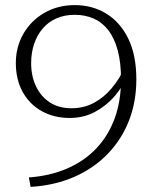

<svg xmlns="http://www.w3.org/2000/svg" viewBox="-20 -639 600 752"><path d="M93 56 100 93Q196 87 272.5 53Q349 19 403 -37.5Q457 -94 485.5 -167.5Q514 -241 514 -328Q514 -423 482.5 -487.5Q451 -552 396.5 -585.5Q342 -619 273 -619Q206 -619 153.5 -588.5Q101 -558 71.5 -506.5Q42 -455 42 -392Q42 -328 68.5 -279.5Q95 -231 143 -204Q191 -177 253 -177Q308 -177 352.5 -201Q397 -225 429.5 -263Q462 -301 479 -344L468 -374Q448 -330 417.5 -293.5Q387 -257 347.5 -236Q308 -215 260 -215Q210 -215 175 -238Q140 -261 121 -301Q102 -341 102 -392Q102 -432 113.5 -466.5Q125 -501 147 -527Q169 -553 201 -567Q233 -581 273 -581Q313 -581 346.5 -566.5Q380 -552 404 -521Q428 -490 441 -442Q454 -394 454 -328Q454 -243 429 -175Q404 -107 357 -57.5Q310 -8 243 21Q176 50 93 56Z"/></svg>

Font: Roboto Serif 36pt ExtraLight
Style: Regular
Weight: 250
Designer: Greg Gazdowicz
Foundry: Commercial Type
Version: Version 1.008